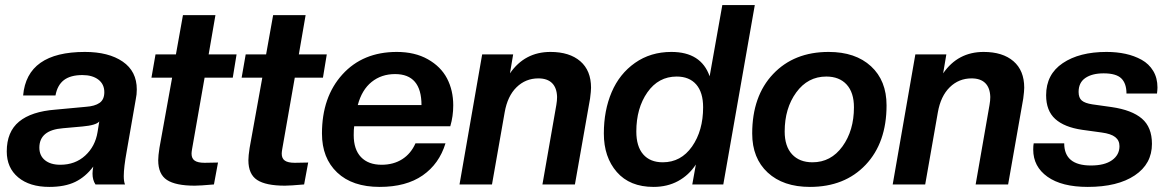

<svg xmlns="http://www.w3.org/2000/svg" viewBox="-20 -732 4636 762"><path d="M175.8 9.8Q97.7 9.8 52.2 -28.1Q6.8 -65.9 6.8 -130.9Q6.8 -209 55.7 -249.3Q104.5 -289.6 200.2 -296.9L320.8 -308.1Q356.4 -310.5 375.2 -323.7Q394 -336.9 394 -366.2Q394 -397.9 370.4 -416Q346.7 -434.1 307.1 -434.1Q259.8 -434.1 233.6 -414.1Q207.5 -394 200.2 -353H71.8Q86.9 -525.9 316.9 -525.9Q411.1 -525.9 467 -487.5Q522.9 -449.2 522.9 -377Q522.9 -356.4 519 -338.9L482.9 -131.8Q471.2 -67.4 471.2 -33.2Q471.2 -11.2 476.1 0H358.9Q347.2 -17.6 347.2 -43Q347.2 -53.7 350.1 -70.8Q319.3 -29.8 278.3 -10Q237.3 9.8 175.8 9.8ZM219.2 -78.1Q278.3 -78.1 318.1 -114.5Q357.9 -150.9 367.2 -208L374 -250Q361.8 -234.9 307.1 -230L230 -223.1Q136.2 -215.8 136.2 -146Q136.2 -114.3 158.4 -96.2Q180.7 -78.1 219.2 -78.1Z M752.9 4.9Q677.2 4.9 642.6 -17.8Q607.9 -40.5 607.9 -96.2Q607.9 -113.3 612.8 -145L663.1 -423.8H581.1L597.2 -516.1H678.2L706.1 -671.9H835L808.1 -516.1H918.9L903.8 -423.8H792L742.2 -140.1Q740.2 -128.4 740.2 -122.1Q740.2 -103 752.7 -94.5Q765.1 -85.9 792 -85.9L845.2 -86.9L829.1 0Q773.9 4.9 752.9 4.9Z M1110.8 4.9Q1035.2 4.9 1000.5 -17.8Q965.8 -40.5 965.8 -96.2Q965.8 -113.3 970.7 -145L1021 -423.8H939L955.1 -516.1H1036.1L1064 -671.9H1192.9L1166 -516.1H1276.9L1261.7 -423.8H1149.9L1100.1 -140.1Q1098.1 -128.4 1098.1 -122.1Q1098.1 -103 1110.6 -94.5Q1123 -85.9 1149.9 -85.9L1203.1 -86.9L1187 0Q1131.8 4.9 1110.8 4.9Z M1486.8 9.8Q1378.4 9.8 1318.1 -47.4Q1257.8 -104.5 1257.8 -202.1Q1257.8 -347.2 1338.9 -436.5Q1419.9 -525.9 1554.7 -525.9Q1626.5 -525.9 1678 -496.8Q1729.5 -467.8 1754.2 -420.7Q1778.8 -373.5 1778.8 -314Q1778.8 -270.5 1767.1 -231H1385.7Q1383.8 -218.8 1383.8 -195.8Q1383.8 -138.7 1412.8 -108.4Q1441.9 -78.1 1494.6 -78.1Q1541.5 -78.1 1576.2 -100.1Q1610.8 -122.1 1628.9 -163.1H1748Q1723.1 -81.5 1657.5 -35.9Q1591.8 9.8 1486.8 9.8ZM1547.9 -438Q1493.7 -438 1454.8 -406.7Q1416 -375.5 1399.9 -314.9H1652.8Q1652.8 -438 1547.9 -438Z M2261.7 0H2132.8L2188 -315.9Q2190.9 -332.5 2190.9 -347.2Q2189.9 -383.3 2171.1 -402.1Q2152.3 -420.9 2116.7 -420.9Q2065.9 -420.9 2030 -385.7Q1994.1 -350.6 1982.9 -286.1L1932.6 0H1803.7L1893.6 -516.1H2016.6L2003.9 -440.9Q2062.5 -525.9 2164.6 -525.9Q2240.2 -525.9 2283 -489Q2325.7 -452.1 2325.7 -383.8Q2325.7 -371.1 2321.8 -340.8Z M2573.7 9.8Q2479.5 9.8 2428 -49.3Q2376.5 -108.4 2376.5 -202.1Q2376.5 -293.5 2407.5 -366.2Q2438.5 -439 2500.2 -482.4Q2562 -525.9 2644.5 -525.9Q2762.7 -525.9 2796.4 -429.2L2846.7 -711.9H2975.6L2850.6 0H2727.5L2741.7 -79.1Q2713.9 -36.6 2671.1 -13.4Q2628.4 9.8 2573.7 9.8ZM2610.4 -87.9Q2682.6 -87.9 2726.6 -150.6Q2770.5 -213.4 2770.5 -306.2Q2770.5 -365.2 2743.2 -396.7Q2715.8 -428.2 2665.5 -428.2Q2593.3 -428.2 2549.3 -365.5Q2505.4 -302.7 2505.4 -210Q2505.4 -150.9 2532.7 -119.4Q2560.1 -87.9 2610.4 -87.9Z M3204.6 -87.9Q3277.8 -87.9 3323.5 -150.9Q3369.1 -213.9 3369.1 -306.2Q3369.1 -364.7 3340.1 -396.5Q3311 -428.2 3259.3 -428.2Q3186 -428.2 3140.1 -365.2Q3094.2 -302.2 3094.2 -210Q3094.2 -151.4 3123.5 -119.6Q3152.8 -87.9 3204.6 -87.9ZM3194.3 9.8Q3088.4 9.8 3026.9 -47.1Q2965.3 -104 2965.3 -202.1Q2965.3 -350.6 3048.3 -438.2Q3131.3 -525.9 3268.6 -525.9Q3375 -525.9 3436.8 -469Q3498.5 -412.1 3498.5 -314Q3498.5 -165.5 3415.5 -77.9Q3332.5 9.8 3194.3 9.8Z M3981 0H3852.1L3907.2 -315.9Q3910.2 -332.5 3910.2 -347.2Q3909.2 -383.3 3890.4 -402.1Q3871.6 -420.9 3835.9 -420.9Q3785.2 -420.9 3749.3 -385.7Q3713.4 -350.6 3702.1 -286.1L3651.9 0H3522.9L3612.8 -516.1H3735.8L3723.1 -440.9Q3781.7 -525.9 3883.8 -525.9Q3959.5 -525.9 4002.2 -489Q4044.9 -452.1 4044.9 -383.8Q4044.9 -371.1 4041 -340.8Z M4296.9 9.8Q4193.8 9.8 4137.2 -30.5Q4080.6 -70.8 4080.6 -138.2Q4080.6 -154.3 4082.5 -163.1H4203.6Q4203.6 -75.2 4309.6 -75.2Q4363.8 -75.2 4393.3 -96.2Q4422.9 -117.2 4422.9 -151.9Q4422.9 -174.8 4406 -188Q4389.2 -201.2 4352.5 -206.1L4274.9 -216.8Q4204.1 -227.1 4168 -259.8Q4131.8 -292.5 4131.8 -354Q4131.8 -437 4197.8 -481.4Q4263.7 -525.9 4371.6 -525.9Q4412.1 -525.9 4447 -518.3Q4481.9 -510.7 4511 -494.6Q4540 -478.5 4556.9 -450.4Q4573.7 -422.4 4573.7 -384.8Q4573.7 -376.5 4571.8 -360.8H4450.7Q4450.7 -400.9 4430.2 -420.9Q4409.7 -440.9 4359.9 -440.9Q4314.5 -440.9 4287.6 -422.6Q4260.7 -404.3 4260.7 -367.2Q4260.7 -343.8 4273.4 -333Q4286.1 -322.3 4314.9 -317.9L4391.6 -307.1Q4472.2 -295.4 4512 -261.2Q4551.8 -227.1 4551.8 -161.1Q4551.8 -81.5 4483.6 -35.9Q4415.5 9.8 4296.9 9.8Z"/></svg>

Font: Creato Display
Style: Bold Italic
Weight: 700
Italic angle: -10°
Version: Version 1.000